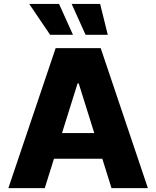

<svg xmlns="http://www.w3.org/2000/svg" viewBox="-20 -977 811 997"><path d="M382.8 -543.9 212.4 0H23.4L269 -727.1H502.9L748 0H559.1L388.7 -543.9ZM187 -152.8V-286.1H582V-152.8ZM358.9 -796.4H240.2L131.8 -956.5H286.6ZM539.6 -796.4H424.3L352.1 -956.5H500Z"/></svg>

Font: My Font
Style: Regular
Weight: 500
Designer: Rasmus Andersson
Foundry: rsms
Version: Version 0.001